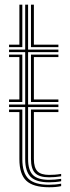

<svg xmlns="http://www.w3.org/2000/svg" viewBox="-20 -790 299 817"><path d="M18.5 -589.5V-600H62.5V-770H75V-589.5ZM111.8 -589.5V-770H124.2V-600H228.5V-589.5ZM188.8 -14.2Q134.5 -14.2 110.9 -37.1Q87.2 -60 87.2 -113V-334.5H18.5V-345.2H87.2V-568.2H18.5V-578.8H87.2V-770H99.5V-578.8H228.5V-568.2H99.5V-345.2H228.5V-334.5H99.5V-113Q99.5 -65.8 120.2 -45.2Q141 -24.8 188.8 -24.8Q200.8 -24.8 213.6 -25.9Q226.5 -27 240.2 -29V-18.8Q228.5 -16.5 215.4 -15.4Q202.2 -14.2 188.8 -14.2ZM111.8 -356V-557.8H228.5V-547.2H124.2V-366.8H228.5V-356ZM18.5 -356V-366.8H62.5V-547.2H18.5V-557.8H75V-356ZM188.8 6.8Q121.2 6.8 91.9 -21Q62.5 -48.8 62.5 -113V-313.2H18.5V-324H75V-113Q75 -54.2 101.4 -29Q127.8 -3.8 188.8 -3.8Q202.5 -3.8 215.6 -5Q228.8 -6.2 240.2 -8.5V2Q219.8 6.8 188.8 6.8ZM188.8 -35.5Q147.5 -35.5 129.6 -53.5Q111.8 -71.5 111.8 -113V-324H228.5V-313.2H124.2V-113Q124.2 -77 139.2 -61.4Q154.2 -45.8 188.8 -45.8Q199 -45.8 212.2 -46.6Q225.5 -47.5 240.2 -50V-39.8Q227.2 -37.8 214.2 -36.6Q201.2 -35.5 188.8 -35.5Z"/></svg>

Font: Big Shoulders Inline Text Thin Light
Style: Regular
Weight: 300
Version: Version 2.002